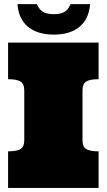

<svg xmlns="http://www.w3.org/2000/svg" viewBox="-20 -930 528 950"><path d="M20 0V-181.2Q63 -181.2 81.5 -192.6Q100.1 -204.1 100.1 -235.8V-482.9Q100.1 -515.1 81.5 -526.6Q63 -538.1 20 -538.1V-719.2H467.8V-538.1Q424.8 -538.1 406.5 -526.6Q388.2 -515.1 388.2 -482.9V-235.8Q388.2 -204.1 406.5 -192.6Q424.8 -181.2 467.8 -181.2V0ZM162.6 -909.7Q166.5 -899.9 172.6 -890.9Q178.7 -881.8 187.7 -874.8Q196.8 -867.7 211.2 -863.8Q225.6 -859.9 246.6 -859.9Q267.6 -859.9 281.5 -863.8Q295.4 -867.7 304.4 -874.8Q313.5 -881.8 319.1 -890.9Q324.7 -899.9 329.6 -909.7H425.8Q420.4 -836.9 374 -797.9Q327.6 -758.8 246.6 -758.8Q165.5 -758.8 118.7 -797.4Q71.8 -835.9 66.4 -909.7Z"/></svg>

Font: Ultra
Style: Regular
Weight: 400
Designer: Astigmatic (AOETI)
Foundry: Astigmatic (AOETI)
Version: Version 1.000